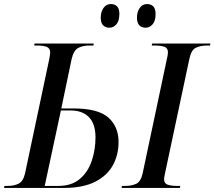

<svg xmlns="http://www.w3.org/2000/svg" viewBox="-42 -929 1060 949"><path d="M-22 0 -20 -10H-5Q28 -10 50.5 -21.5Q73 -33 82 -73L200 -630Q202 -640 204 -651.5Q206 -663 206 -669Q206 -691 188.5 -697.5Q171 -704 142 -704H127L129 -714H421L420 -704H400Q367 -704 344.5 -692Q322 -680 312 -637L261 -393H321Q443 -393 493.5 -348Q544 -303 544 -227Q544 -164 516 -112.5Q488 -61 428 -30.5Q368 0 272 0ZM246 -10Q312 -10 352.5 -44.5Q393 -79 411.5 -134Q430 -189 430 -250Q430 -316 398 -349.5Q366 -383 307 -383H259L179 -10ZM559 0 561 -10H577Q608 -10 631 -20.5Q654 -31 663 -72L783 -638Q788 -658 788 -671Q788 -692 770 -698Q752 -704 724 -704H708L710 -714H998L996 -704H981Q949 -704 926 -693Q903 -682 894 -638L775 -79Q773 -69 771 -59Q769 -49 769 -43Q769 -22 787 -16Q805 -10 834 -10H849L847 0ZM678 -792Q658 -792 646.5 -804Q635 -816 635 -842Q635 -870 648.5 -889.5Q662 -909 685 -909Q704 -909 715.5 -897.5Q727 -886 727 -860Q727 -825 712 -808.5Q697 -792 678 -792ZM499 -792Q479 -792 467.5 -804Q456 -816 456 -842Q456 -870 469.5 -889.5Q483 -909 506 -909Q525 -909 536.5 -897.5Q548 -886 548 -861Q548 -825 533 -808.5Q518 -792 499 -792Z"/></svg>

Font: Noto Serif Display SemiCondensed Medium
Style: Italic
Weight: 500
Width: 4
Italic angle: -12°
Designer: Monotype Design Team
Foundry: Monotype Imaging Inc.
Version: Version 2.009